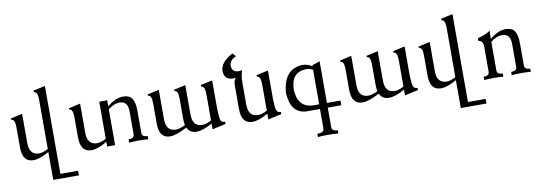

<svg xmlns="http://www.w3.org/2000/svg" viewBox="-70 -1221 5598 1994"><g transform="rotate(-10 2729.0 -224.5)"><path d="M636.2 244.1H365.7V-49.8Q266.6 6.8 200.7 6.8Q84 6.8 84 -147.9V-361.8Q84 -445.8 45.4 -445.8H43.9V-460.4L166.5 -487.8V-179.7Q166.5 -52.2 271 -52.2Q311 -52.2 365.7 -82.5V-602.1Q365.7 -687.5 326.2 -688L325.7 -704.6L449.7 -731.9V195.3H636.2Z M812 9.8Q695.3 9.8 695.3 -147.9V-361.8Q695.3 -445.8 656.7 -445.8H655.3V-460.4L777.8 -487.8V-179.7Q777.8 -52.2 882.3 -52.2Q922.4 -52.2 977.1 -82.5V-472.7H1061V-408.7Q1148.4 -482.4 1228.5 -482.4Q1294.9 -482.4 1323 -441.7Q1351.1 -400.9 1351.1 -311.5V-76.7Q1351.1 -34.2 1411.1 -34.2V0Q1370.6 -4.4 1311.5 -4.4Q1252.4 -4.4 1209.5 0V-34.2Q1269.5 -34.2 1270 -76.7V-317.9Q1270 -427.7 1182.1 -427.7Q1124.5 -427.7 1061 -377.9V0H977.1V-49.8Q877.9 9.8 812 9.8Z M2086.4 14.2V-46.9Q1987.3 9.8 1921.4 9.8Q1848.1 9.8 1820.8 -51.3Q1707.5 9.8 1642.1 9.8Q1525.4 9.8 1525.4 -145V-361.3Q1525.4 -445.3 1486.8 -445.3H1485.4V-460L1607.9 -487.3V-176.8Q1607.9 -49.3 1712.4 -49.3Q1752.4 -49.3 1811.5 -79.1Q1804.7 -107.4 1804.7 -145V-361.3Q1804.7 -445.3 1766.1 -445.3H1764.6V-460L1887.2 -487.3V-176.8Q1887.2 -49.3 1991.7 -49.3Q2031.7 -49.3 2086.4 -79.6V-357.4Q2086.4 -442.9 2046.9 -443.4L2046.4 -460L2170.4 -487.3V-183.1Q2173.3 -96.7 2181.9 -68.8Q2190.4 -41 2228.5 -40V-17.6Z M2674.8 13.7V-47.4Q2575.7 9.8 2509.8 9.8Q2393.1 9.8 2393.1 -145.5V-392.1Q2393.1 -446.3 2416.5 -471.2Q2402.8 -469.2 2390.1 -469.2Q2297.9 -469.2 2293 -560.5Q2293 -656.7 2425.3 -725.6L2458 -691.9Q2386.2 -660.2 2386.2 -603.5Q2388.7 -533.2 2459.5 -533.2Q2475.6 -533.2 2495.6 -538.1Q2475.6 -479.5 2475.6 -419.4V-177.2Q2475.6 -49.8 2580.1 -49.8Q2620.1 -49.8 2674.8 -80.1V-357.9Q2674.8 -443.4 2635.3 -443.8L2634.8 -460.4L2758.8 -487.8V-183.6Q2761.7 -97.2 2770.3 -69.3Q2778.8 -41.5 2816.9 -40.5V-18.1Z M3221.7 -49.3V-414.1Q3190.4 -432.1 3147.5 -432.1Q2994.6 -427.2 2988.3 -249Q2995.1 -56.6 3156.7 -49.3ZM3365.7 283.2Q3320.8 278.8 3253.4 278.8Q3185.5 278.8 3150.4 283.2V249Q3221.7 249 3221.7 206.1V0H3079.6Q2915 -6.8 2902.3 -225.1Q2921.9 -471.2 3116.7 -482.4Q3182.6 -481.4 3221.7 -449.7V-460.9L3303.7 -489.3V-49.3H3446.3V0H3303.7V206.1Q3303.7 249 3365.7 249Z M4115.7 14.2V-46.9Q4016.6 9.8 3950.7 9.8Q3877.4 9.8 3850.1 -51.3Q3736.8 9.8 3671.4 9.8Q3554.7 9.8 3554.7 -145V-361.3Q3554.7 -445.3 3516.1 -445.3H3514.6V-460L3637.2 -487.3V-176.8Q3637.2 -49.3 3741.7 -49.3Q3781.7 -49.3 3840.8 -79.1Q3834 -107.4 3834 -145V-361.3Q3834 -445.3 3795.4 -445.3H3793.9V-460L3916.5 -487.3V-176.8Q3916.5 -49.3 4021 -49.3Q4061 -49.3 4115.7 -79.6V-357.4Q4115.7 -442.9 4076.2 -443.4L4075.7 -460L4199.7 -487.3V-183.1Q4202.6 -96.7 4211.2 -68.8Q4219.7 -41 4257.8 -40V-17.6Z M4934.1 244.1H4663.6V-49.8Q4564.5 6.8 4498.5 6.8Q4381.8 6.8 4381.8 -147.9V-361.8Q4381.8 -445.8 4343.3 -445.8H4341.8V-460.4L4464.4 -487.8V-179.7Q4464.4 -52.2 4568.8 -52.2Q4608.9 -52.2 4663.6 -82.5V-602.1Q4663.6 -687.5 4624 -688L4623.5 -704.6L4747.6 -731.9V195.3H4934.1Z M5445.3 0Q5404.8 -4.4 5345.7 -4.4Q5286.6 -4.4 5243.7 0V-34.2Q5303.7 -34.2 5304.2 -76.7V-317.9Q5304.2 -427.7 5216.3 -427.7Q5158.7 -427.7 5095.2 -377.9V-76.7Q5095.2 -34.2 5155.3 -34.2V0Q5114.7 -4.4 5055.7 -4.4Q4996.6 -4.4 4953.6 0V-34.2Q5013.7 -34.2 5013.7 -76.7V-334.5Q5013.2 -409.7 4964.4 -409.7V-439.5Q5044.4 -458 5097.7 -495.1Q5095.2 -448.7 5095.2 -408.7Q5182.6 -482.4 5262.7 -482.4Q5329.1 -482.4 5357.2 -441.7Q5385.3 -400.9 5385.3 -311.5V-76.7Q5385.3 -34.2 5445.3 -34.2Z"/></g></svg>

Font: Kelvinch
Style: Regular
Weight: 400
Designer: Paul James MIller
Foundry: High-Logic / Made with FontCreator
Version: Version 3.30 September 23, 2016